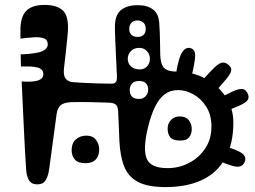

<svg xmlns="http://www.w3.org/2000/svg" viewBox="-20 -746 1035 780"><path d="M115 -120Q103 -120 97 -129.8Q91 -139.5 91 -159Q91 -177 97.8 -187Q104.5 -197 118 -197Q123.5 -197 128.2 -197Q133 -197 139 -197Q151 -197 156 -186.5Q161 -176 161 -160Q161 -140 154 -130Q147 -120 132 -120Q127.5 -120 123.5 -120Q119.5 -120 115 -120ZM581 -228Q560 -140.5 575.8 -101.8Q591.5 -63 661 -63Q707 -63 747.8 -84Q788.5 -105 813.8 -143Q839 -181 839 -232Q839 -279 818.2 -312Q797.5 -345 766.2 -362.5Q735 -380 703 -380Q671.5 -380 648.8 -362.8Q626 -345.5 609.5 -311.5Q593 -277.5 581 -228ZM465 -174Q463.5 -206.5 462.5 -237Q461.5 -267.5 460 -292Q459.5 -311.5 451.5 -320Q443.5 -328.5 420 -329Q391.5 -330 351 -331Q310.5 -332 269 -331Q240 -329.5 227 -319Q214 -308.5 210 -283Q204 -239.5 196.5 -182.5Q189 -125.5 180 -61Q176.5 -32.5 166 -14.8Q155.5 3 132 3Q107.5 3 97.5 -14.2Q87.5 -31.5 86 -60Q80 -151 76 -244.8Q72 -338.5 68 -415Q115.5 -412 135.8 -419.5Q156 -427 156 -445Q156 -457 147.8 -464.2Q139.5 -471.5 119.5 -474.2Q99.5 -477 65 -476Q65 -486.5 64.5 -499.8Q64 -513 64 -525Q131 -528 152.5 -538.2Q174 -548.5 174 -565.5Q174 -584.5 158.8 -590.2Q143.5 -596 118.5 -594.5Q93.5 -593 63 -589Q63 -595 63 -600.8Q63 -606.5 63 -616Q61.5 -674.5 85 -700.2Q108.5 -726 161 -726Q216.5 -726 239.5 -699Q262.5 -672 254 -597Q250.5 -562.5 246.8 -528.5Q243 -494.5 240 -469Q236.5 -440.5 246.5 -427Q256.5 -413.5 278 -412Q306 -410 328.2 -409Q350.5 -408 374.5 -407.2Q398.5 -406.5 432 -406Q445 -406 450 -411.8Q455 -417.5 455 -430Q455 -436 455 -442.5Q455 -449 454 -455Q454 -462 453.5 -468.8Q453 -475.5 453 -482Q451.5 -502.5 450.8 -524.5Q450 -546.5 449 -571Q448.5 -575 448.2 -579Q448 -583 448 -587Q448 -591 448 -595Q447.5 -603.5 447.2 -612.2Q447 -621 447 -630Q445 -682 469.8 -703.5Q494.5 -725 540 -725Q579 -725 602 -707.2Q625 -689.5 627 -651Q629.5 -614.5 630 -582.2Q630.5 -550 631 -523Q632 -499 637.8 -484Q643.5 -469 658.2 -462Q673 -455 701 -455Q760 -455 811.8 -428.2Q863.5 -401.5 895.8 -354.8Q928 -308 928 -248Q928 -163 896.2 -104.5Q864.5 -46 803 -16Q741.5 14 652 14Q580 14 540.5 -7Q501 -28 484.5 -69.8Q468 -111.5 465 -174ZM854 -373 799 -416Q831 -452.5 849.8 -470.5Q868.5 -488.5 880.8 -491.2Q893 -494 905 -485Q920.5 -474 919.5 -461.2Q918.5 -448.5 901.8 -428Q885 -407.5 854 -373ZM859 -280 842 -332Q892.5 -359 921.5 -372.8Q950.5 -386.5 965.2 -384.5Q980 -382.5 988 -362Q993.5 -346.5 983 -335.8Q972.5 -325 942.5 -312.5Q912.5 -300 859 -280ZM858 -324 811 -336Q813.5 -349.5 817.5 -357.2Q821.5 -365 828.8 -366.5Q836 -368 848 -363Q858.5 -358.5 861.8 -352.8Q865 -347 863.5 -340Q862 -333 858 -324ZM849 -101 877 -157Q945.5 -137.5 964.8 -122Q984 -106.5 972 -84Q961.5 -65.5 936.5 -69.5Q911.5 -73.5 849 -101ZM713.5 -175Q683 -175 672 -188Q661 -201 661 -223.5Q661 -243.5 674.2 -258.2Q687.5 -273 710 -273Q735 -273 747 -257.8Q759 -242.5 759 -221.5Q759 -201 748 -188Q737 -175 713.5 -175ZM507 -382Q507 -363 516.2 -353.5Q525.5 -344 545.5 -344Q561 -344 571.5 -355Q582 -366 582 -382.5Q582 -396 573.8 -406.5Q565.5 -417 545.5 -417Q524 -417 515.5 -405.5Q507 -394 507 -382ZM539 -663Q521.5 -663 513.2 -652.8Q505 -642.5 505 -628.5Q505 -614 513.2 -605Q521.5 -596 540 -596Q554.5 -596 563.2 -604.5Q572 -613 572 -628Q572 -646 562.2 -654.5Q552.5 -663 539 -663ZM546.5 -551.5Q523.5 -551.5 511.2 -538Q499 -524.5 499 -507Q499 -488.5 512.2 -476.2Q525.5 -464 548 -464Q565.5 -464 577.2 -476Q589 -488 589 -508Q589 -525.5 576.8 -538.5Q564.5 -551.5 546.5 -551.5ZM896 -205 889 -253Q898.5 -253 904.8 -251Q911 -249 914 -243.2Q917 -237.5 917 -226Q917 -219 915 -214.2Q913 -209.5 908.2 -207.2Q903.5 -205 896 -205ZM756 -427 695 -446Q705.5 -512 719.8 -533.5Q734 -555 752 -551Q773 -546.5 772.8 -519.8Q772.5 -493 756 -427ZM331 -195Q356.5 -195 369.8 -178Q383 -161 383 -138Q383 -113.5 369 -98.2Q355 -83 327 -83Q296.5 -83 283.8 -98.2Q271 -113.5 271 -136Q271 -164.5 288.2 -179.8Q305.5 -195 331 -195ZM227 -675Q237 -675 241.5 -665.8Q246 -656.5 246 -642Q246 -625 240.5 -616.5Q235 -608 222 -608Q217.5 -608 214 -608Q210.5 -608 206 -608Q196.5 -608 191.2 -616.5Q186 -625 186 -642Q186 -657 191.5 -666Q197 -675 209 -675Q213 -675 217.5 -675Q222 -675 227 -675Z"/></svg>

Font: Kablammo
Style: Regular
Weight: 400
Designer: Travis Kochel, Lizy Gershenzon, Daria Petrova, Ethan Cohen
Foundry: Vectro Type Foundry
Version: Version 1.002